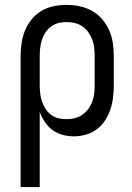

<svg xmlns="http://www.w3.org/2000/svg" viewBox="-20 -548 540 783"><path d="M64 215V-320Q64 -347 68 -373Q72 -399 82 -423.5Q92 -448 109 -469Q126 -490 149 -503.5Q172 -517 198 -522.5Q224 -528 251 -528Q278 -528 304.5 -522.5Q331 -517 354.5 -504Q378 -491 396 -470.5Q414 -450 425 -425Q436 -400 440 -373.5Q444 -347 444 -320V-200Q444 -175 441 -150Q438 -125 430 -101.5Q422 -78 408.5 -57Q395 -36 375 -21Q355 -6 330.5 1Q306 8 281 8Q258 8 235.5 2Q213 -4 194.5 -17.5Q176 -31 163 -50.5Q150 -70 142 -91V215ZM251 -62Q268 -62 284.5 -66Q301 -70 315 -79.5Q329 -89 339.5 -103Q350 -117 356 -133Q362 -149 364 -166Q366 -183 366 -200V-320Q366 -337 364 -354Q362 -371 356 -387Q350 -403 340 -417Q330 -431 316 -440.5Q302 -450 285 -454Q268 -458 251 -458Q234 -458 218 -454Q202 -450 188.5 -440Q175 -430 165.5 -415.5Q156 -401 151 -385.5Q146 -370 144 -353.5Q142 -337 142 -320V-200Q142 -183 144 -166.5Q146 -150 151 -134.5Q156 -119 165.5 -104.5Q175 -90 188 -80Q201 -70 217.5 -66Q234 -62 251 -62Z"/></svg>

Font: Iosevka Web
Style: Regular
Weight: 400
Monospace: yes
Designer: Belleve Invis
Foundry: Belleve Invis
Version: Version 28.0.3; ttfautohint (v1.8.3)